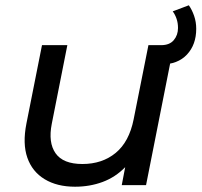

<svg xmlns="http://www.w3.org/2000/svg" viewBox="-20 -701 763 727"><path d="M264 6Q196 6 149 -22.5Q102 -51 83.5 -104Q65 -157 80 -233L139 -530H235L176 -232Q162 -161 190.5 -120.5Q219 -80 292 -80Q367 -80 418 -122Q469 -164 486 -249L542 -530H638L533 0H441L454 -68Q417 -30 368.5 -12Q320 6 264 6ZM572 -457V-530H590Q622 -530 638 -549Q654 -568 654 -595Q654 -614 648.5 -630Q643 -646 634 -658L695 -681Q707 -664 715 -641Q723 -618 723 -592Q723 -532 688 -494.5Q653 -457 590 -457Z"/></svg>

Font: Montserrat Medium
Style: Italic
Weight: 500
Italic angle: -11.3°
Designer: Julieta Ulanovsky
Foundry: Julieta Ulanovsky
Version: Version 9.000; ttfautohint (v1.8.4.7-5d5b)